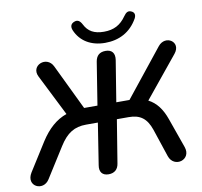

<svg xmlns="http://www.w3.org/2000/svg" viewBox="-96 -1022 1196 1134"><g transform="rotate(-10 502.0 -455.5)"><path d="M465 8C500 8 522 -11 527 -46L569 -304H640C709 -304 747 -275 771 -205L827 -37C853 40 963 9 935 -72L872 -250C850 -313 818 -356 771 -380L971 -625C1024 -690 936 -746 888 -686L662 -403H583L623 -650C629 -690 611 -713 573 -713C537 -713 517 -695 511 -660L470 -403H390L259 -675C225 -747 121 -704 157 -633L281 -386C219 -364 169 -320 124 -250L18 -82C-30 -5 69 42 110 -25L223 -204C268 -276 315 -304 384 -304H455L416 -55C409 -15 428 8 465 8ZM580 -760C663 -760 733 -795 776 -872C787 -893 781 -909 763 -916C745 -924 732 -916 718 -896C684 -847 643 -826 584 -826C526 -826 490 -846 468 -890C456 -913 442 -923 422 -915C402 -908 393 -892 403 -867C432 -798 496 -760 580 -760Z"/></g></svg>

Font: SN Pro Semibold
Style: Italic
Weight: 600
Italic angle: -9°
Designer: Tobias Whetton
Foundry: Supernotes
Version: Version 1.001;Glyphs 3.2 (3249)